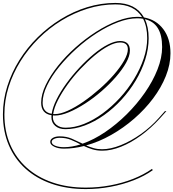

<svg xmlns="http://www.w3.org/2000/svg" viewBox="-102 -928 1184 1311"><path d="M335 87Q295 87 268 73.5Q241 60 241 41Q241 24 259 13.5Q277 3 306 3Q352 3 388.5 19Q425 35 462 53Q539 26 616.5 -26.5Q694 -79 763.5 -148Q833 -217 887.5 -295.5Q942 -374 973.5 -454Q1005 -534 1005 -607Q1005 -770 887 -797Q913 -744 913 -667Q913 -595 889.5 -521Q866 -447 824.5 -377.5Q783 -308 728 -248Q673 -188 609 -142.5Q545 -97 477.5 -71.5Q410 -46 344 -46Q301 -46 275 -68.5Q249 -91 249 -128Q249 -134 250 -141Q179 -152 179 -227Q179 -283 210 -347.5Q241 -412 293.5 -478Q346 -544 413.5 -604Q481 -664 554.5 -711Q628 -758 700.5 -785.5Q773 -813 835 -813Q852 -813 868 -811Q814 -898 686 -898Q590 -898 496.5 -869Q403 -840 318 -788Q233 -736 162 -665.5Q91 -595 38.5 -511Q-14 -427 -43 -335Q-72 -243 -72 -147Q-72 -33 -32.5 59Q7 151 80 216.5Q153 282 255.5 317.5Q358 353 484 353Q569 353 652 337.5Q735 322 808 293Q881 264 936 225L941 234Q885 274 810.5 303Q736 332 652.5 347.5Q569 363 484 363Q355 363 251 327Q147 291 72.5 224Q-2 157 -42 63Q-82 -31 -82 -147Q-82 -244 -52.5 -338Q-23 -432 30 -517Q83 -602 155 -673Q227 -744 313 -797Q399 -850 493.5 -879Q588 -908 686 -908Q825 -908 881 -809Q964 -794 1013 -729Q1062 -664 1062 -564Q1062 -488 1030.5 -409Q999 -330 943.5 -256Q888 -182 814.5 -118Q741 -54 657 -6.5Q573 41 486 65Q511 76 537.5 83.5Q564 91 595 91Q653 91 722 63.5Q791 36 859.5 -12.5Q928 -61 983 -123L1024 -169H1034L990 -120Q929 -53 860.5 -3Q792 47 724 74Q656 101 597 101Q559 101 528.5 91.5Q498 82 471 69Q401 87 335 87ZM259 -128Q259 -96 283 -76Q307 -56 345 -56Q407 -56 472 -82Q537 -108 599.5 -154Q662 -200 717 -260Q772 -320 813.5 -388.5Q855 -457 879 -528Q903 -599 903 -667Q903 -746 875 -800Q856 -803 835 -803Q774 -803 703 -776Q632 -749 559.5 -702.5Q487 -656 421 -596.5Q355 -537 302.5 -472.5Q250 -408 219.5 -344.5Q189 -281 189 -227Q189 -161 251 -151Q257 -194 283.5 -247.5Q310 -301 350.5 -357Q391 -413 439.5 -465Q488 -517 538 -558.5Q588 -600 635 -624Q682 -648 718 -648Q785 -648 785 -583Q785 -546 759 -499.5Q733 -453 689.5 -403Q646 -353 592 -306Q538 -259 480 -221.5Q422 -184 368 -161.5Q314 -139 272 -139Q265 -139 260 -140Q259 -134 259 -128ZM718 -638Q684 -638 638.5 -614Q593 -590 544 -549Q495 -508 447 -457Q399 -406 359.5 -351Q320 -296 293.5 -244Q267 -192 261 -149Q266 -149 272 -149Q310 -149 361 -172Q412 -195 468 -234Q524 -273 578 -320.5Q632 -368 675.5 -418Q719 -468 745 -513.5Q771 -559 771 -592Q771 -638 718 -638ZM251 41Q251 57 275 67Q299 77 335 77Q388 77 448 58Q416 41 382.5 27Q349 13 306 13Q282 13 266.5 21Q251 29 251 41Z"/></svg>

Font: Ballet 16pt
Style: Regular
Weight: 400
Designer: Maximiliano R. Sproviero
Foundry: Omnibus-Type
Version: Version 1.100; ttfautohint (v1.8.3)